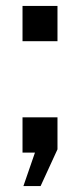

<svg xmlns="http://www.w3.org/2000/svg" viewBox="-20 -515 262 648"><path d="M59 113 98 0H56V-119H174V-11L117 113ZM56 -495H174V-376H56Z"/></svg>

Font: Cabin Medium
Style: Regular
Weight: 500
Designer: Pablo Impallari
Foundry: Pablo Impallari. http://www.impallari.com Igino Marini. http://www.ikern.com
Version: Version 2.200